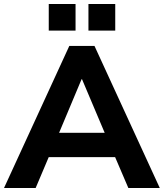

<svg xmlns="http://www.w3.org/2000/svg" viewBox="-30 -933 813 953"><path d="M-10 0 314 -705H439L763 0H607L523 -196L585 -153H168L230 -196L147 0ZM375 -540 247 -235 220 -274H533L506 -235L377 -540ZM409 -781V-913H542V-781ZM212 -781V-913H345V-781Z"/></svg>

Font: Nunito Sans 12pt ExtraLight 12pt ExtraBold
Style: Regular
Weight: 800
Version: Version 3.101;gftools[0.9.27]